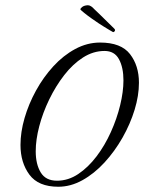

<svg xmlns="http://www.w3.org/2000/svg" viewBox="-20 -702 549 731"><path d="M202 9Q126 9 92 -37Q58 -83 58 -150Q58 -199 73.5 -252.5Q89 -306 117 -357Q145 -408 183 -449.5Q221 -491 266.5 -515.5Q312 -540 361 -540Q441 -540 475 -496Q509 -452 509 -387Q509 -338 492.5 -284Q476 -230 446.5 -178Q417 -126 378 -83.5Q339 -41 294 -16Q249 9 202 9ZM197 -14Q240 -14 278 -39.5Q316 -65 347.5 -106.5Q379 -148 402 -199Q425 -250 437.5 -301.5Q450 -353 450 -396Q450 -445 433 -476.5Q416 -508 378 -508Q335 -508 296 -483Q257 -458 224.5 -416Q192 -374 167.5 -323.5Q143 -273 129.5 -221.5Q116 -170 116 -126Q116 -77 135 -45.5Q154 -14 197 -14ZM410 -580Q408 -581 397 -587.5Q386 -594 374 -601.5Q362 -609 356 -613Q347 -619 330.5 -630.5Q314 -642 300.5 -653Q287 -664 286 -666Q286 -670 293 -675.5Q300 -681 313 -682H315Q321 -682 327.5 -677.5Q334 -673 338 -668Q345 -662 358 -649Q371 -636 386.5 -621Q402 -606 414 -594Q418 -591 418 -587Q418 -584 415 -581.5Q412 -579 410 -580Z"/></svg>

Font: Birthstone
Style: Regular
Weight: 400
Designer: Robert E. Leuschke
Foundry: Robert E. Leuschke
Version: Version 1.013; ttfautohint (v1.8.3)